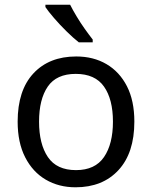

<svg xmlns="http://www.w3.org/2000/svg" viewBox="-20 -786 645 816"><path d="M551 -269Q551 -136 483.5 -63Q416 10 301 10Q230 10 174.5 -22.5Q119 -55 87 -117.5Q55 -180 55 -269Q55 -402 122 -474Q189 -546 304 -546Q377 -546 432.5 -513.5Q488 -481 519.5 -419.5Q551 -358 551 -269ZM146 -269Q146 -174 183.5 -118.5Q221 -63 303 -63Q384 -63 422 -118.5Q460 -174 460 -269Q460 -364 422 -418Q384 -472 302 -472Q220 -472 183 -418Q146 -364 146 -269ZM278 -766Q289 -744 305.5 -716.5Q322 -689 340.5 -663Q359 -637 374 -618V-606H315Q292 -624 263 -652.5Q234 -681 209.5 -709.5Q185 -738 173 -756V-766Z"/></svg>

Font: Noto Sans Wancho
Style: Regular
Weight: 400
Designer: Monotype Design Team
Foundry: Monotype Imaging Inc.
Version: Version 2.001; ttfautohint (v1.8.4.7-5d5b)